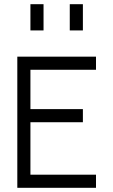

<svg xmlns="http://www.w3.org/2000/svg" viewBox="-20 -895 540 915"><path d="M187.5 -750H125V-875H187.5ZM62.5 -625H437.5V-562.5H125V-375H375V-312.5H125V-62.5H437.5V0H62.5ZM312.5 -875H375V-750H312.5Z"/></svg>

Font: ChillBitmapSE 16px
Style: Regular
Weight: 400
Designer: Designed by Warren2060
Foundry: ChillType
Version: Version 1.000